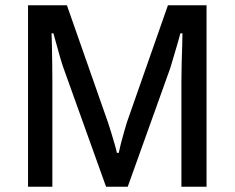

<svg xmlns="http://www.w3.org/2000/svg" viewBox="-20 -706 887 726"><path d="M86 0V-686H233L389 -241Q395 -223 401.5 -201.5Q408 -180 413.5 -161Q419 -142 422 -128H429Q432 -143 437 -162.5Q442 -182 448 -203Q454 -224 459 -241L615 -686H761V0H666V-402Q666 -433 667 -469.5Q668 -506 669 -536.5Q670 -567 670 -580H662Q659 -567 652 -543.5Q645 -520 637.5 -494.5Q630 -469 624 -449L463 0H381L220 -449Q214 -466 207.5 -488.5Q201 -511 194.5 -535Q188 -559 182 -580H175Q176 -558 176.5 -525.5Q177 -493 177.5 -460.5Q178 -428 178 -402V0Z"/></svg>

Font: Archivo SemiBold
Style: Regular
Weight: 400
Version: Version 2.001